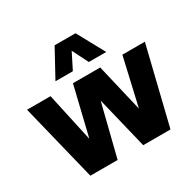

<svg xmlns="http://www.w3.org/2000/svg" viewBox="-171 -997 1207 1186"><g transform="rotate(-30 432.0 -404.0)"><path d="M147 0 12 -548.5H179.5L255.5 -200.5L339.5 -548.5H534L614 -209L692 -548.5H852.5L718.5 0H524L434 -370L341.5 0ZM252 -613 358.5 -808H507.5L614 -613H490L433 -726L376 -613Z"/></g></svg>

Font: Encode Sans SmCnd XBd
Style: Regular
Weight: 800
Width: 4
Designer: Multiple Designers
Foundry: Impallari Type
Version: Version 3.002; ttfautohint (v1.8.3) -l 8 -r 50 -G 200 -x 14 